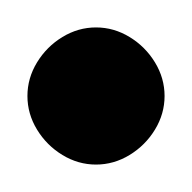

<svg xmlns="http://www.w3.org/2000/svg" viewBox="-20 -1160 140 140"><path d="M0 -1090Q0 -1077 7 -1065.5Q14 -1054 25.5 -1047Q37 -1040 50 -1040Q63 -1040 74.5 -1047Q86 -1054 93 -1065.5Q100 -1077 100 -1090Q100 -1103 93 -1114.5Q86 -1126 74.5 -1133Q63 -1140 50 -1140Q37 -1140 25.5 -1133Q14 -1126 7 -1114.5Q0 -1103 0 -1090Z"/></svg>

Font: Linefont
Style: Regular
Weight: 400
Monospace: yes
Version: Version 3.002;gftools[0.9.33]